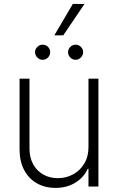

<svg xmlns="http://www.w3.org/2000/svg" viewBox="-20 -917 580 944"><path d="M415 -530.3H463.9V0H415V-86.9H411.1Q392.1 -44.4 350.3 -18.8Q308.6 6.8 252.9 6.8Q201.2 6.8 161.1 -15.9Q121.1 -38.6 98.6 -81.3Q76.2 -124 76.2 -182.6V-530.3H125V-185.5Q125 -142.6 142.8 -109.9Q160.6 -77.1 192.4 -59.1Q224.1 -41 264.6 -41Q304.7 -41 339.1 -59.6Q373.5 -78.1 394.3 -112.5Q415 -147 415 -193.4ZM152.3 -660.2Q152.3 -675.3 163.6 -686.3Q174.8 -697.3 189.5 -697.3Q205.6 -697.3 216.1 -686.5Q226.6 -675.8 226.6 -660.2Q226.6 -645 215.8 -634Q205.1 -623 189.5 -623Q174.8 -623 163.6 -634.3Q152.3 -645.5 152.3 -660.2ZM314.5 -660.2Q314.5 -675.3 325.7 -686.3Q336.9 -697.3 351.6 -697.3Q367.2 -697.3 377.9 -686.5Q388.7 -675.8 388.7 -660.2Q388.7 -645.5 377.7 -634.3Q366.7 -623 351.6 -623Q336.9 -623 325.7 -634.3Q314.5 -645.5 314.5 -660.2ZM337.9 -897.5H395.5L291 -743.2H247.1Z"/></svg>

Font: Pretendard ExtraLight
Style: Regular
Weight: 200
Designer: Base glyphs from Inter by Rasmus Andersson; Hangeul glyphs from Noto Sans CJK(Source Han Sans) by Jang Soo-young and Kan
Foundry: Kil Hyung-jin
Version: Version 1.309